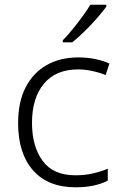

<svg xmlns="http://www.w3.org/2000/svg" viewBox="-20 -786 516 816"><path d="M301 10Q184 10 120.5 -62Q57 -134 57 -263Q57 -353 89 -415Q121 -477 178.5 -509.5Q236 -542 313 -542Q351 -542 385 -535Q419 -528 445 -516L429 -467Q402 -478 371 -484.5Q340 -491 312 -491Q217 -491 166.5 -430Q116 -369 116 -264Q116 -164 161 -102.5Q206 -41 301 -41Q340 -41 375 -49Q410 -57 438 -69V-18Q412 -5 378.5 2.5Q345 10 301 10ZM432 -758Q417 -737 392.5 -709Q368 -681 340 -653.5Q312 -626 287 -606H247V-615Q266 -634 288 -661Q310 -688 330.5 -716Q351 -744 364 -766H432Z"/></svg>

Font: Noto Sans Thai Looped Light
Style: Regular
Weight: 300
Designer: Sasikarn Vongin, Ben Mitchell
Foundry: The Fontpad Ltd
Version: Version 1.001; ttfautohint (v1.8.4.7-5d5b)